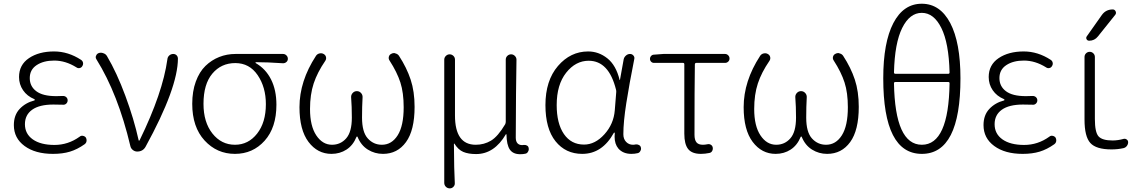

<svg xmlns="http://www.w3.org/2000/svg" viewBox="-20 -828 6250 1049"><path d="M269.5 12.7Q172.9 12.7 114.3 -30.3Q55.7 -73.2 55.7 -144.5Q55.7 -199.2 87.4 -232.9Q119.1 -266.6 168 -279.3Q169.9 -280.3 169.9 -282.7Q169.9 -285.2 168 -286.1Q127.9 -302.7 106 -335Q84 -367.2 84 -407.2Q84 -473.6 138.2 -510.3Q192.4 -546.9 275.4 -546.9Q352.5 -546.9 422.9 -501Q431.6 -495.1 433.6 -485.4Q435.5 -475.6 429.7 -466.8Q424.8 -458 415 -456.1Q405.3 -454.1 397.5 -460Q337.9 -497.1 276.4 -497.1Q217.8 -497.1 180.2 -472.2Q142.6 -447.3 142.6 -401.4Q142.6 -356.4 178.2 -329.6Q213.9 -302.7 287.1 -302.7Q310.5 -302.7 324.2 -303.7Q335 -303.7 342.3 -296.9Q349.6 -290 349.6 -279.8Q349.6 -269.5 342.3 -262.2Q335 -254.9 324.2 -255.9Q295.9 -256.8 271.5 -256.8Q195.3 -256.8 155.8 -228.5Q116.2 -200.2 116.2 -149.4Q116.2 -96.7 159.2 -66.4Q202.1 -36.1 277.3 -36.1Q352.5 -36.1 415 -81.1Q422.9 -87.9 433.1 -85.9Q443.4 -84 449.2 -76.2Q453.1 -69.3 453.1 -61.5Q453.1 -47.9 442.4 -40Q402.3 -11.7 362.3 0.5Q322.3 12.7 269.5 12.7Z M775.4 -26.4Q760.7 0 729.5 0Q716.8 0 706.1 -8.3Q695.3 -16.6 692.4 -29.3Q625 -314.5 506.8 -503.9Q502.9 -509.8 502.9 -515.6Q502.9 -519.5 504.9 -523.4Q508.8 -534.2 519.5 -538.1Q525.4 -540 531.2 -540Q538.1 -540 544.9 -537.1Q557.6 -533.2 564.5 -521.5Q618.2 -430.7 665 -304.2Q711.9 -177.7 737.3 -62.5Q737.3 -59.6 739.7 -59.6Q742.2 -59.6 743.2 -62.5Q869.1 -320.3 894.5 -503.9Q895.5 -516.6 904.8 -524.9Q914.1 -533.2 926.8 -533.2Q938.5 -533.2 946.3 -524.4Q952.1 -517.6 952.1 -508.8Q952.1 -348.6 775.4 -26.4Z M1263.7 12.7Q1165 12.7 1097.7 -60.5Q1030.3 -133.8 1030.3 -260.7Q1030.3 -329.1 1049.8 -382.3Q1069.3 -435.5 1102.5 -467.8Q1135.7 -500 1177.7 -516.6Q1219.7 -533.2 1266.6 -533.2H1526.4Q1537.1 -533.2 1544.9 -525.4Q1552.7 -517.6 1552.7 -506.8Q1552.7 -496.1 1544.9 -489.3Q1537.1 -482.4 1526.4 -482.4Q1440.4 -488.3 1377.9 -488.3Q1376 -488.3 1376 -486.3Q1376 -484.4 1377 -483.4Q1431.6 -452.1 1460.9 -394Q1490.2 -335.9 1490.2 -255.9Q1490.2 -130.9 1425.8 -59.1Q1361.3 12.7 1263.7 12.7ZM1263.7 -37.1Q1336.9 -37.1 1384.8 -98.1Q1432.6 -159.2 1432.6 -258.8Q1432.6 -351.6 1387.7 -417.5Q1342.8 -483.4 1265.6 -483.4Q1188.5 -483.4 1140.1 -425.8Q1091.8 -368.2 1091.8 -260.7Q1091.8 -160.2 1140.6 -98.6Q1189.5 -37.1 1263.7 -37.1Z M1791 12.7Q1714.8 12.7 1665.5 -52.7Q1616.2 -118.2 1616.2 -242.2Q1616.2 -384.8 1706.1 -522.5Q1712.9 -533.2 1725.6 -536.1Q1729.5 -537.1 1733.4 -537.1Q1741.2 -537.1 1748 -533.2Q1758.8 -527.3 1761.2 -516.1Q1763.7 -504.9 1756.8 -495.1Q1713.9 -432.6 1693.8 -372.1Q1673.8 -311.5 1673.8 -232.4Q1673.8 -139.6 1708 -88.4Q1742.2 -37.1 1793.9 -37.1Q1840.8 -37.1 1871.6 -72.3Q1902.3 -107.4 1902.3 -185.5Q1902.3 -247.1 1898.4 -295.9Q1897.5 -309.6 1906.7 -319.8Q1916 -330.1 1929.7 -330.1Q1943.4 -330.1 1952.6 -319.8Q1961.9 -309.6 1960.9 -295.9Q1958 -246.1 1958 -185.5Q1958 -106.4 1989.3 -71.8Q2020.5 -37.1 2066.4 -37.1Q2120.1 -37.1 2152.8 -88.9Q2185.5 -140.6 2185.5 -242.2Q2185.5 -321.3 2167.5 -377.4Q2149.4 -433.6 2108.4 -497.1Q2101.6 -506.8 2104.5 -518.1Q2107.4 -529.3 2118.2 -534.2Q2125 -538.1 2132.8 -538.1Q2136.7 -538.1 2140.6 -536.1Q2153.3 -533.2 2160.2 -522.5Q2202.1 -458 2223.6 -393.1Q2245.1 -328.1 2245.1 -244.1Q2245.1 -116.2 2198.2 -51.8Q2151.4 12.7 2072.3 12.7Q2027.3 12.7 1989.7 -10.7Q1952.1 -34.2 1933.6 -80.1Q1932.6 -82 1930.7 -82Q1928.7 -82 1927.7 -80.1Q1909.2 -34.2 1873 -10.7Q1836.9 12.7 1791 12.7Z M2437.5 201.2Q2424.8 201.2 2416 192.4Q2407.2 183.6 2407.2 170.9V-502Q2407.2 -513.7 2416 -522.5Q2424.8 -531.2 2436.5 -531.2Q2448.2 -531.2 2457 -522.9Q2465.8 -514.6 2465.8 -502V-197.3Q2465.8 -37.1 2579.1 -37.1Q2625 -37.1 2662.6 -59.6Q2700.2 -82 2740.2 -149.4Q2743.2 -156.2 2743.2 -163.1V-502Q2743.2 -514.6 2752 -522.9Q2760.7 -531.2 2772.5 -531.2Q2784.2 -531.2 2793 -522.5Q2801.8 -513.7 2801.8 -502Q2800.8 -471.7 2799.3 -314.5Q2797.9 -157.2 2797.9 -76.2Q2797.9 -55.7 2807.1 -45.4Q2816.4 -35.2 2833 -35.2Q2837.9 -35.2 2841.8 -36.1Q2851.6 -37.1 2859.4 -32.7Q2867.2 -28.3 2868.2 -19.5Q2869.1 -16.6 2869.1 -13.7Q2869.1 -5.9 2865.2 0Q2860.4 9.8 2850.6 11.7Q2837.9 14.6 2822.3 14.6Q2783.2 14.6 2765.6 -10.7Q2748 -36.1 2747.1 -93.8Q2747.1 -94.7 2745.6 -94.7Q2744.1 -94.7 2744.1 -94.7Q2680.7 13.7 2581.1 13.7Q2539.1 13.7 2511.2 2Q2483.4 -9.8 2462.9 -43Q2462.9 -43.9 2461.4 -43.5Q2460 -43 2460 -42Q2460.9 106.4 2464.8 171.9Q2465.8 183.6 2457.5 192.4Q2449.2 201.2 2437.5 201.2Z M3161.1 12.7Q3070.3 12.7 3015.1 -56.2Q2960 -125 2960 -253.9Q2960 -387.7 3028.3 -467.3Q3096.7 -546.9 3193.4 -546.9Q3251 -546.9 3298.3 -509.3Q3345.7 -471.7 3365.2 -391.6Q3365.2 -390.6 3366.2 -390.6Q3367.2 -390.6 3367.2 -391.6L3387.7 -504.9Q3390.6 -516.6 3400.4 -524.9Q3410.2 -533.2 3421.9 -533.2Q3433.6 -533.2 3440.9 -524.4Q3448.2 -515.6 3445.3 -504.9Q3418 -368.2 3401.9 -265.1Q3385.7 -162.1 3385.7 -94.7Q3385.7 -68.4 3400.9 -52.7Q3416 -37.1 3438.5 -37.1Q3445.3 -37.1 3454.1 -39.1Q3462.9 -40 3471.2 -35.6Q3479.5 -31.2 3481.4 -22.5Q3482.4 -18.6 3482.4 -15.6Q3482.4 -8.8 3478.5 -2.9Q3473.6 6.8 3463.9 8.8Q3448.2 12.7 3429.7 12.7Q3383.8 12.7 3358.4 -16.6Q3337.9 -41 3337.9 -81.1Q3337.9 -90.8 3338.9 -101.6Q3338.9 -103.5 3336.9 -103.5Q3335 -103.5 3334 -102.5Q3270.5 12.7 3161.1 12.7ZM3170.9 -38.1Q3231.4 -38.1 3282.2 -94.2Q3333 -150.4 3338.9 -225.6L3346.7 -323.2Q3347.7 -331.1 3345.7 -337.9Q3306.6 -496.1 3196.3 -496.1Q3125 -496.1 3073.2 -430.7Q3021.5 -365.2 3021.5 -253.9Q3021.5 -153.3 3061 -95.7Q3100.6 -38.1 3170.9 -38.1Z M3809.6 12.7Q3760.7 12.7 3739.7 -13.7Q3718.8 -40 3718.8 -97.7V-476.6Q3718.8 -484.4 3711.9 -484.4H3552.7Q3543.9 -484.4 3537.6 -490.7Q3531.2 -497.1 3531.2 -506.3Q3531.2 -515.6 3537.6 -522.5Q3543.9 -529.3 3552.7 -529.3L3604.5 -533.2H3941.4Q3951.2 -533.2 3958.5 -525.9Q3965.8 -518.6 3965.8 -508.3Q3965.8 -498 3958.5 -491.2Q3951.2 -484.4 3941.4 -484.4H3784.2Q3777.3 -484.4 3776.4 -476.6Q3774.4 -345.7 3774.4 -91.8Q3774.4 -63.5 3785.2 -50.3Q3795.9 -37.1 3820.3 -37.1Q3832 -37.1 3845.7 -40Q3855.5 -42 3863.8 -37.1Q3872.1 -32.2 3874 -22.5Q3876 -12.7 3871.1 -3.4Q3866.2 5.9 3855.5 7.8Q3832 12.7 3809.6 12.7Z M4217.8 12.7Q4141.6 12.7 4092.3 -52.7Q4043 -118.2 4043 -242.2Q4043 -384.8 4132.8 -522.5Q4139.6 -533.2 4152.3 -536.1Q4156.2 -537.1 4160.2 -537.1Q4168 -537.1 4174.8 -533.2Q4185.5 -527.3 4188 -516.1Q4190.4 -504.9 4183.6 -495.1Q4140.6 -432.6 4120.6 -372.1Q4100.6 -311.5 4100.6 -232.4Q4100.6 -139.6 4134.8 -88.4Q4168.9 -37.1 4220.7 -37.1Q4267.6 -37.1 4298.3 -72.3Q4329.1 -107.4 4329.1 -185.5Q4329.1 -247.1 4325.2 -295.9Q4324.2 -309.6 4333.5 -319.8Q4342.8 -330.1 4356.4 -330.1Q4370.1 -330.1 4379.4 -319.8Q4388.7 -309.6 4387.7 -295.9Q4384.8 -246.1 4384.8 -185.5Q4384.8 -106.4 4416 -71.8Q4447.3 -37.1 4493.2 -37.1Q4546.9 -37.1 4579.6 -88.9Q4612.3 -140.6 4612.3 -242.2Q4612.3 -321.3 4594.2 -377.4Q4576.2 -433.6 4535.2 -497.1Q4528.3 -506.8 4531.2 -518.1Q4534.2 -529.3 4544.9 -534.2Q4551.8 -538.1 4559.6 -538.1Q4563.5 -538.1 4567.4 -536.1Q4580.1 -533.2 4586.9 -522.5Q4628.9 -458 4650.4 -393.1Q4671.9 -328.1 4671.9 -244.1Q4671.9 -116.2 4625 -51.8Q4578.1 12.7 4499 12.7Q4454.1 12.7 4416.5 -10.7Q4378.9 -34.2 4360.4 -80.1Q4359.4 -82 4357.4 -82Q4355.5 -82 4354.5 -80.1Q4335.9 -34.2 4299.8 -10.7Q4263.7 12.7 4217.8 12.7Z M5168 -373Q5168 -379.9 5161.1 -379.9H4872.1Q4864.3 -379.9 4864.3 -373Q4870.1 -37.1 5016.6 -37.1Q5163.1 -37.1 5168 -373ZM4864.3 -432.6Q4864.3 -424.8 4872.1 -424.8H5161.1Q5168 -424.8 5168 -432.6Q5164.1 -592.8 5123 -675.3Q5082 -757.8 5016.1 -757.8Q4950.2 -757.8 4909.2 -675.3Q4868.2 -592.8 4864.3 -432.6ZM5227.5 -400.4Q5227.5 12.7 5016.6 12.7Q4805.7 12.7 4805.7 -400.4Q4805.7 -595.7 4860.8 -701.7Q4916 -807.6 5016.1 -807.6Q5116.2 -807.6 5171.9 -701.7Q5227.5 -595.7 5227.5 -400.4Z M5567.4 12.7Q5470.7 12.7 5412.1 -30.3Q5353.5 -73.2 5353.5 -144.5Q5353.5 -199.2 5385.3 -232.9Q5417 -266.6 5465.8 -279.3Q5467.8 -280.3 5467.8 -282.7Q5467.8 -285.2 5465.8 -286.1Q5425.8 -302.7 5403.8 -335Q5381.8 -367.2 5381.8 -407.2Q5381.8 -473.6 5436 -510.3Q5490.2 -546.9 5573.2 -546.9Q5650.4 -546.9 5720.7 -501Q5729.5 -495.1 5731.4 -485.4Q5733.4 -475.6 5727.5 -466.8Q5722.7 -458 5712.9 -456.1Q5703.1 -454.1 5695.3 -460Q5635.7 -497.1 5574.2 -497.1Q5515.6 -497.1 5478 -472.2Q5440.4 -447.3 5440.4 -401.4Q5440.4 -356.4 5476.1 -329.6Q5511.7 -302.7 5585 -302.7Q5608.4 -302.7 5622.1 -303.7Q5632.8 -303.7 5640.1 -296.9Q5647.5 -290 5647.5 -279.8Q5647.5 -269.5 5640.1 -262.2Q5632.8 -254.9 5622.1 -255.9Q5593.8 -256.8 5569.3 -256.8Q5493.2 -256.8 5453.6 -228.5Q5414.1 -200.2 5414.1 -149.4Q5414.1 -96.7 5457 -66.4Q5500 -36.1 5575.2 -36.1Q5650.4 -36.1 5712.9 -81.1Q5720.7 -87.9 5731 -85.9Q5741.2 -84 5747.1 -76.2Q5751 -69.3 5751 -61.5Q5751 -47.9 5740.2 -40Q5700.2 -11.7 5660.2 0.5Q5620.1 12.7 5567.4 12.7Z M6000 -746.1Q6021.5 -776.4 6059.6 -776.4Q6070.3 -776.4 6075.2 -766.1Q6080.1 -755.9 6073.2 -747.1L5978.5 -628.9Q5960 -605.5 5930.7 -605.5Q5920.9 -605.5 5916.5 -613.8Q5912.1 -622.1 5918 -629.9ZM5961.9 -177.7Q5961.9 -105.5 5981.9 -83Q6002 -60.5 6058.6 -60.5Q6087.9 -60.5 6119.1 -69.3Q6127.9 -71.3 6135.7 -65.9Q6143.6 -60.5 6143.6 -50.8Q6143.6 -40 6136.7 -30.8Q6129.9 -21.5 6118.2 -18.6Q6086.9 -11.7 6052.7 -11.7Q5968.8 -11.7 5937 -46.9Q5905.3 -82 5905.3 -174.8V-516.6Q5905.3 -528.3 5913.6 -536.6Q5921.9 -544.9 5933.6 -544.9Q5945.3 -544.9 5953.6 -536.6Q5961.9 -528.3 5961.9 -516.6Z"/></svg>

Font: Gen Jyuu Gothic P Light
Style: Regular
Weight: 200
Designer: [Source Han Sans]
Ryoko NISHIZUKA  (kana & ideographs); Paul D. Hunt (Latin, Greek & Cyrillic); Wenlong ZHANG  (bopomofo
Version: Version 1.002.20150607